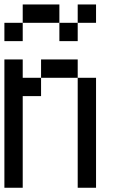

<svg xmlns="http://www.w3.org/2000/svg" viewBox="-20 -937 540 873"><path d="M0 -83.3V-666.7H83.3V-583.3H166.7V-500H83.3V-83.3ZM0 -750V-833.3H83.3V-750ZM166.7 -583.3V-666.7H333.3V-583.3ZM333.3 -83.3V-583.3H416.7V-83.3ZM333.3 -833.3V-750H250V-833.3ZM333.3 -916.7H416.7V-833.3H333.3ZM83.3 -916.7H250V-833.3H83.3Z"/></svg>

Font: GalmuriMono11 Regular
Style: Regular
Weight: 400
Designer: Lee Minseo (quiple)
Version: Version 2.399;hotconv 1.1.1;makeotfexe 2.6.0 DEVELOPMENT